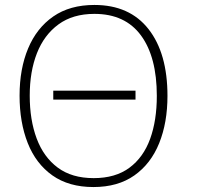

<svg xmlns="http://www.w3.org/2000/svg" viewBox="-20 -745 799 775"><path d="M656 -358Q656 -250 622.5 -167Q589 -84 522.5 -37Q456 10 357 10Q258 10 191.5 -37Q125 -84 92 -167.5Q59 -251 59 -359Q59 -467 93.5 -549.5Q128 -632 195 -678.5Q262 -725 361 -725Q503 -725 579.5 -627.5Q656 -530 656 -358ZM100 -359Q100 -261 128 -186Q156 -111 213 -68.5Q270 -26 358 -26Q446 -26 502.5 -68Q559 -110 586 -184.5Q613 -259 613 -358Q613 -515 549 -602Q485 -689 361 -689Q274 -689 216 -646.5Q158 -604 129 -530Q100 -456 100 -359ZM527 -379V-343H195V-379Z"/></svg>

Font: Noto Sans Disp ExtLt
Style: Regular
Weight: 200
Designer: Monotype Design Team
Foundry: Monotype Imaging Inc.
Version: Version 2.000;GOOG;noto-source:20170915:90ef993387c0